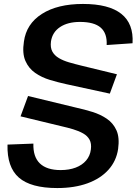

<svg xmlns="http://www.w3.org/2000/svg" viewBox="-20 -836 692 972"><path d="M270 116Q136 116 75.5 63Q15 10 18 -104L149 -109Q147 -42 182 -8.5Q217 25 287 25Q330 25 363 12.5Q396 0 416 -23.5Q436 -47 440 -79Q444 -109 433.5 -128.5Q423 -148 401 -160.5Q379 -173 350.5 -181.5Q322 -190 291 -197L84 -247L122 -350L366 -291Q407 -282 447.5 -269.5Q488 -257 520.5 -235Q553 -213 569.5 -176.5Q586 -140 578 -82Q569 -21 529 23.5Q489 68 423 92Q357 116 270 116ZM315 -410Q274 -419 232.5 -431.5Q191 -444 158 -467Q125 -490 108.5 -528Q92 -566 101 -625Q113 -715 192 -765.5Q271 -816 400 -816Q531 -816 594 -766Q657 -716 651 -617L520 -608Q523 -667 490 -696Q457 -725 385 -725Q323 -725 284 -699Q245 -673 238 -626Q234 -595 245 -575Q256 -555 278 -542Q300 -529 329 -520.5Q358 -512 391 -504L572 -460L536 -362Z"/></svg>

Font: Pathway Extreme 8pt Thin 12pt SemiBold
Style: Italic
Weight: 600
Italic angle: -8°
Version: Version 1.001;gftools[0.9.26]